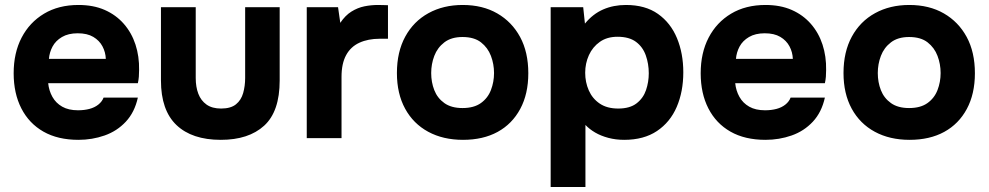

<svg xmlns="http://www.w3.org/2000/svg" viewBox="-20 -556 3980 773"><path d="M296 7Q213 7 155 -26Q97 -59 66 -119.5Q35 -180 35 -261Q35 -343 67 -404.5Q99 -466 157.5 -501Q216 -536 296 -536Q356 -536 401.5 -516Q447 -496 478.5 -460Q510 -424 525.5 -376.5Q541 -329 540 -274Q540 -260 539 -247Q538 -234 535 -221H174Q177 -191 191 -166Q205 -141 230.5 -126.5Q256 -112 294 -112Q319 -112 340 -117.5Q361 -123 376 -135Q391 -147 397 -163H535Q522 -104 486.5 -66Q451 -28 401 -10.5Q351 7 296 7ZM177 -319H406Q405 -346 392.5 -369.5Q380 -393 355.5 -407.5Q331 -422 293 -422Q255 -422 229.5 -407Q204 -392 191.5 -368.5Q179 -345 177 -319Z M869 7Q753 7 690.5 -52.5Q628 -112 628 -232V-527H768V-242Q768 -206 778.5 -178.5Q789 -151 811.5 -135Q834 -119 870 -119Q909 -119 930 -136Q951 -153 959 -181.5Q967 -210 967 -242V-527H1106V-232Q1106 -107 1043.5 -50Q981 7 869 7Z M1215 0V-527H1341L1350 -464Q1370 -494 1395 -509.5Q1420 -525 1447 -530.5Q1474 -536 1502 -536Q1515 -536 1526 -535.5Q1537 -535 1542 -535V-400H1509Q1462 -400 1427 -384Q1392 -368 1373.5 -334Q1355 -300 1355 -247V0Z M1844 7Q1764 7 1704 -25.5Q1644 -58 1611 -118.5Q1578 -179 1578 -262Q1578 -347 1611.5 -408.5Q1645 -470 1705 -503Q1765 -536 1843 -536Q1923 -536 1982 -502Q2041 -468 2074 -407Q2107 -346 2107 -261Q2107 -178 2074.5 -117.5Q2042 -57 1983.5 -25Q1925 7 1844 7ZM1842 -121Q1888 -121 1916 -141Q1944 -161 1956.5 -193.5Q1969 -226 1969 -262Q1969 -298 1956.5 -331Q1944 -364 1916.5 -385.5Q1889 -407 1842 -407Q1797 -407 1769 -385.5Q1741 -364 1728.5 -331Q1716 -298 1716 -262Q1716 -225 1728.5 -193Q1741 -161 1769 -141Q1797 -121 1842 -121Z M2197 197V-527H2328L2335 -461Q2367 -500 2408.5 -518Q2450 -536 2500 -536Q2578 -536 2629 -500Q2680 -464 2705.5 -402.5Q2731 -341 2731 -265Q2731 -187 2704.5 -125.5Q2678 -64 2625 -28.5Q2572 7 2493 7Q2459 7 2429 -1Q2399 -9 2376 -22.5Q2353 -36 2337 -53V197ZM2469 -119Q2516 -119 2543 -140Q2570 -161 2581 -193.5Q2592 -226 2592 -261Q2592 -299 2580 -333Q2568 -367 2540.5 -387.5Q2513 -408 2466 -408Q2424 -408 2395 -387.5Q2366 -367 2351 -334Q2336 -301 2336 -263Q2336 -225 2350.5 -192Q2365 -159 2394.5 -139Q2424 -119 2469 -119Z M3062 7Q2979 7 2921 -26Q2863 -59 2832 -119.5Q2801 -180 2801 -261Q2801 -343 2833 -404.5Q2865 -466 2923.5 -501Q2982 -536 3062 -536Q3122 -536 3167.5 -516Q3213 -496 3244.5 -460Q3276 -424 3291.5 -376.5Q3307 -329 3306 -274Q3306 -260 3305 -247Q3304 -234 3301 -221H2940Q2943 -191 2957 -166Q2971 -141 2996.5 -126.5Q3022 -112 3060 -112Q3085 -112 3106 -117.5Q3127 -123 3142 -135Q3157 -147 3163 -163H3301Q3288 -104 3252.5 -66Q3217 -28 3167 -10.5Q3117 7 3062 7ZM2943 -319H3172Q3171 -346 3158.5 -369.5Q3146 -393 3121.5 -407.5Q3097 -422 3059 -422Q3021 -422 2995.5 -407Q2970 -392 2957.5 -368.5Q2945 -345 2943 -319Z M3642 7Q3562 7 3502 -25.5Q3442 -58 3409 -118.5Q3376 -179 3376 -262Q3376 -347 3409.5 -408.5Q3443 -470 3503 -503Q3563 -536 3641 -536Q3721 -536 3780 -502Q3839 -468 3872 -407Q3905 -346 3905 -261Q3905 -178 3872.5 -117.5Q3840 -57 3781.5 -25Q3723 7 3642 7ZM3640 -121Q3686 -121 3714 -141Q3742 -161 3754.5 -193.5Q3767 -226 3767 -262Q3767 -298 3754.5 -331Q3742 -364 3714.5 -385.5Q3687 -407 3640 -407Q3595 -407 3567 -385.5Q3539 -364 3526.5 -331Q3514 -298 3514 -262Q3514 -225 3526.5 -193Q3539 -161 3567 -141Q3595 -121 3640 -121Z"/></svg>

Font: Onest
Style: Bold
Weight: 700
Designer: Dmitri Voloshin, Andrey Kudryavtsev
Foundry: Dmitri Voloshin, Andrey Kudryavtsev
Version: Version 1.000;gftools[0.9.33]